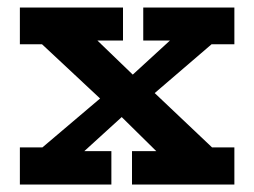

<svg xmlns="http://www.w3.org/2000/svg" viewBox="-20 -491 678 512"><path d="M59 -69 296 -270H310L454 -402H578L345 -202H330L184 -69ZM33 1V-98H131L135 -88H277V1ZM332 1V-88H503L506 -98H605V1ZM33 -373V-471H308V-383H136L132 -373ZM416 -69 279 -204H273L62 -401H221L360 -267H367L576 -69ZM362 -383V-471H605V-373H507L504 -383Z"/></svg>

Font: BioRhyme ExtraBold
Style: Bold
Weight: 700
Version: Version 1.600;gftools[0.9.33]